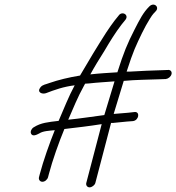

<svg xmlns="http://www.w3.org/2000/svg" viewBox="-20 -765 758 826"><path d="M162.5 17C173.1 17 184 7.6 186.8 -3L190.2 -16C205.5 -74.5 233.2 -152.8 257 -210C310.5 -216.2 365.1 -222.6 417.5 -231L351.2 22C348.7 31.7 355.2 41 365.3 41C375.3 41 387.7 31.7 390.2 22L457.8 -236H464.8C487.4 -238 507.6 -240 525.4 -242L551.9 -244C578.2 -247.2 583.6 -286.1 558.2 -283L531.4 -280C513.7 -278.7 493.6 -277 471.1 -275H469.1C479.5 -309.7 493.9 -357 512.3 -417C564.1 -422 618.1 -422.1 667.1 -424L693.4 -425C703.8 -426.3 715 -434.9 717.9 -446C720.6 -456.4 713.7 -465.3 702.6 -464L676.3 -463C631.5 -461.3 588.2 -460.4 539.8 -457H524.8C538.8 -500.3 550.2 -532.7 559.2 -554C578.1 -597.9 602.8 -649.5 624 -683C630.9 -694.3 636.3 -702 640 -706L648.4 -715C669.2 -734 642.6 -758 622.1 -737C596 -711.2 581.2 -681.5 559.4 -639C527.5 -576.7 512.1 -539.2 485 -454C445.4 -451.4 408.6 -449.5 368.6 -445C388 -480.3 407.4 -511.6 429.1 -546C453.7 -588.1 477.1 -625.5 502.7 -659L518.9 -679C537.5 -701.2 504.4 -720.1 489.6 -697L473.4 -677C462.2 -662.3 450 -645 436.8 -625C400.1 -567.8 359.7 -501 324.3 -440C277.4 -432.5 229.9 -420.9 192.9 -408C177.7 -401.8 163.6 -401.5 154.1 -389.5C137.5 -368.7 159.4 -358.5 177.4 -364C214.1 -378.1 253.2 -392.2 301.3 -398C275.6 -350.8 254.3 -295.9 232.2 -245C187 -239.7 156.6 -237.1 126.1 -218C116.6 -213.2 109.3 -200 113.4 -190.5C119.4 -176.5 136.4 -184.2 149 -191C165.2 -201.7 190.5 -202.3 215.7 -205C193.3 -149.7 165.7 -71.4 151.2 -16L147.8 -3C145 7.6 152 17 162.5 17ZM472.7 -415C454 -353.7 439.3 -305.3 428.8 -270C376.6 -263.3 325 -255 273.5 -250C294.7 -298.7 315.4 -349.9 340.2 -394C342 -398 343.9 -401.7 346.1 -405C351.6 -405.7 357.1 -406 362.4 -406C400 -410.3 436 -412 472.7 -415Z"/></svg>

Font: Just Breathe
Style: Obl5
Weight: 400
Foundry: Cannot Into Space Fonts
Version: Version 0.72